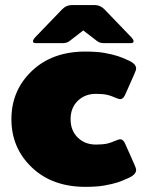

<svg xmlns="http://www.w3.org/2000/svg" viewBox="-20 -720 582 757"><path d="M308.3 -700H354.2Q375 -700 391.7 -683.3L500 -570.8Q506.7 -562.5 506.7 -557.5Q506.7 -550 495.8 -550H387.5Q373.3 -550 362.5 -558.3L308.3 -600L254.2 -558.3Q243.3 -550 229.2 -550H120.8Q110 -550 110 -557.5Q110 -562.5 116.7 -570.8L225 -683.3Q241.7 -700 262.5 -700ZM316.7 -516.7Q337.5 -516.7 357.1 -515.4Q376.7 -514.2 392.5 -511.3Q408.3 -508.3 420.8 -505.4Q433.3 -502.5 444.6 -498.8Q455.8 -495 461.7 -492.5Q467.5 -490 475 -486.7Q482.5 -483.3 483.3 -483.3Q516.7 -469.2 516.7 -450Q516.7 -443.3 508.3 -425L475 -350Q466.7 -329.2 454.2 -329.2Q447.5 -329.2 432.5 -335.8Q417.5 -342.5 404.2 -345.8Q385.8 -350 358.3 -350Q315 -350 286.7 -322.5Q258.3 -295 258.3 -250Q258.3 -205 286.7 -177.5Q315 -150 358.3 -150Q385.8 -150 404.2 -154.2Q417.5 -157.5 432.5 -164.2Q447.5 -170.8 454.2 -170.8Q466.7 -170.8 475 -150L508.3 -75Q516.7 -56.7 516.7 -50Q516.7 -30.8 483.3 -16.7Q482.5 -16.7 475 -13.3Q467.5 -10 461.7 -7.5Q455.8 -5 444.6 -1.2Q433.3 2.5 420.8 5.4Q408.3 8.3 392.5 11.2Q376.7 14.2 357.1 15.4Q337.5 16.7 316.7 16.7Q185.8 16.7 105.4 -60Q25 -136.7 25 -250Q25 -363.3 105.4 -440Q185.8 -516.7 316.7 -516.7Z"/></svg>

Font: BoonTook Mon
Style: Regular
Weight: 400
Designer: Sungsit Sawaiwan
Foundry: FontUni
Version: Version 3.0